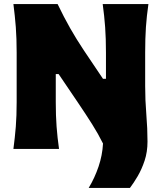

<svg xmlns="http://www.w3.org/2000/svg" viewBox="-20 -733 796 945"><path d="M416.5 192Q446.5 142 465.2 86.5Q484 31 487 -26.5Q463.5 -74 433.5 -121.5Q403.5 -169 365 -226L268.5 -368.5H254.5V-230.5Q254.5 -163 258.5 -109.8Q262.5 -56.5 270.5 0H46Q53.5 -56.5 57.8 -109.8Q62 -163 62 -230.5V-474Q62 -544.5 57.8 -599.5Q53.5 -654.5 46 -713H263.5Q294.5 -648.5 325 -594.8Q355.5 -541 392.5 -485.5L487 -345H501.5V-474Q501.5 -544.5 497.5 -599.5Q493.5 -654.5 485.5 -713H710.5Q702 -654.5 698.2 -599.5Q694.5 -544.5 694.5 -474V-310.5Q694.5 -239 700.2 -170Q706 -101 706 -36Q706 14.5 691.8 57.5Q677.5 100.5 657.5 134.5Q637.5 168.5 619.5 192Z"/></svg>

Font: Commissioner Flair ExtraBold
Style: Regular
Weight: 800
Designer: Kostas Bartsokas
Foundry: Kostas Bartsokas
Version: Version 1.000; ttfautohint (v1.8.3)